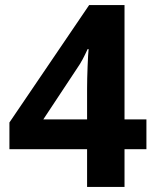

<svg xmlns="http://www.w3.org/2000/svg" viewBox="-20 -734 612 754"><path d="M555 -148H469V0H322V-148H17V-253L330 -714H469V-265H555ZM322 -386Q322 -403 322.5 -426.5Q323 -450 324 -473.5Q325 -497 326 -515.5Q327 -534 328 -541H324Q315 -521 305 -502Q295 -483 281 -463L150 -265H322Z"/></svg>

Font: Noto Sans Armenian
Style: Bold
Weight: 700
Version: Version 2.007